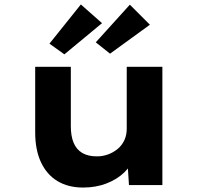

<svg xmlns="http://www.w3.org/2000/svg" viewBox="-20 -831 893 862"><path d="M353 11Q286 11 238 -18Q190 -47 164 -102.5Q138 -158 138 -237V-531H298V-264Q298 -220 310.5 -190Q323 -160 349 -144.5Q375 -129 415 -129Q442 -129 466 -138Q490 -147 509 -163Q528 -179 538.5 -202Q549 -225 549 -253V-531H709V0H559L552 -109L581 -121Q569 -87 537.5 -56.5Q506 -26 458.5 -7.5Q411 11 353 11ZM474 -590 410 -641 563 -810 653 -720ZM269 -587 202 -635 343 -811 438 -727Z"/></svg>

Font: Lexend Giga
Style: Bold
Weight: 700
Version: Version 1.007